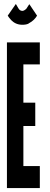

<svg xmlns="http://www.w3.org/2000/svg" viewBox="-20 -949 254 969"><path d="M128 -928 113 -905C107 -899 99 -894 93 -894C90 -894 86 -895 82 -897C77 -899 70 -911 60 -929L19 -870C21 -866 28 -857 37 -847C49 -835 66 -824 93 -824C106 -824 118 -826 126 -831H125C146 -842 159 -856 167 -870ZM15 0H181V-111H98V-313H158V-431H98V-624H181V-735H15Z"/></svg>

Font: League Gothic Condensed
Style: Regular
Weight: 400
Width: 3
Designer: Tyler Finck
Foundry: The League of Moveable Type
Version: Version 1.001;PS 001.001;hotconv 1.0.56;makeotf.lib2.0.21325